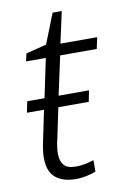

<svg xmlns="http://www.w3.org/2000/svg" viewBox="-79 -707 504 765"><g transform="rotate(-10 173.5 -324.5)"><path d="M166 10Q113 10 83.5 -15Q54 -40 54 -95Q54 -121 62 -159L88 -284H19L28 -329H98L131 -486H51L58 -517L141 -538L189 -659H226L198 -532H347L337 -486H189L155 -329H278L269 -284H146L120 -160Q116 -145 114 -129.5Q112 -114 112 -101Q112 -72 126 -55.5Q140 -39 173 -39Q194 -39 211.5 -42.5Q229 -46 247 -52V-6Q233 0 211 5Q189 10 166 10Z"/></g></svg>

Font: Noto Sans Light
Style: Italic
Weight: 300
Italic angle: -12°
Designer: Monotype Design Team
Foundry: Monotype Imaging Inc.
Version: Version 2.013; ttfautohint (v1.8.4.7-5d5b)